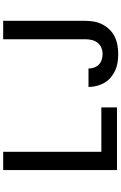

<svg xmlns="http://www.w3.org/2000/svg" viewBox="208 -984 783 1240"><g transform="rotate(-90 600.0 -363.5)"><path d="M122 0V-735H240V-101H527V0ZM872 8Q845 8 818 4Q791 0 766.5 -11Q742 -22 721 -39.5Q700 -57 686.5 -80Q673 -103 666 -129.5Q659 -156 659 -183Q659 -183 659 -183.5Q659 -184 659 -184H778Q778 -184 778 -184Q778 -184 778 -184Q778 -165 784.5 -147Q791 -129 804 -116.5Q817 -104 835 -98.5Q853 -93 872 -93Q893 -93 912.5 -101Q932 -109 945 -126Q958 -143 962.5 -163.5Q967 -184 967 -205V-735H1086V-205Q1086 -176 1081 -148Q1076 -120 1063 -94.5Q1050 -69 1029.5 -48Q1009 -27 983 -14.5Q957 -2 928.5 3Q900 8 872 8Z"/></g></svg>

Font: Zed Sans Extended
Style: Bold
Weight: 700
Width: 7
Designer: Belleve Invis
Foundry: Belleve Invis
Version: Version 1.0.0; ttfautohint (v1.8.4)